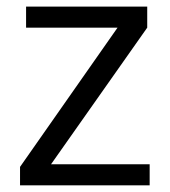

<svg xmlns="http://www.w3.org/2000/svg" viewBox="-20 -555 508 575"><path d="M428.2 0H40V-55.2L332 -472.2H58.1V-535.2H420.9V-472.2L132.8 -63H428.2Z"/></svg>

Font: f02954597
Style: Regular
Weight: 400
Foundry: Ascender Corporation
Version: Version 1.10